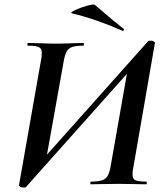

<svg xmlns="http://www.w3.org/2000/svg" viewBox="-20 -815 729 849"><path d="M64 4 161 -547Q165 -566 165 -580Q165 -600 152 -606.5Q139 -613 103 -613Q101 -613 101 -617Q101 -625 104 -625L155 -624Q199 -622 223 -622Q260 -622 306 -624L349 -625Q351 -625 351 -619Q351 -613 349 -613Q315 -613 298.5 -607Q282 -601 274 -586Q266 -571 261 -540L182 -99L151 -90L636 -634Q638 -635 643 -635Q648 -635 650 -635Q655 -635 660.5 -631.5Q666 -628 665 -625L570 -77Q566 -58 566 -44Q566 -24 578.5 -18Q591 -12 627 -12Q629 -12 629 -6Q629 0 627 0Q594 0 575 -1L508 -2L426 -1Q409 0 381 0Q379 0 379.5 -6Q380 -12 382 -12Q415 -12 432 -18Q449 -24 457 -39Q465 -54 470 -84L547 -522L579 -531L94 13Q92 14 87.5 14Q83 14 80 14Q75 14 69 10.5Q63 7 64 4ZM299 -756Q287 -758 310.5 -769.5Q334 -781 364.5 -789.5Q395 -798 400 -793L447 -753Q491 -715 525 -689Q528 -688 528 -685Q528 -682 526 -680Q524 -678 521 -679Q409 -729 299 -756Z"/></svg>

Font: Cormorant Infant
Style: Bold Italic
Weight: 700
Italic angle: -10°
Designer: Christian Thalmann (Catharsis Fonts)
Foundry: Catharsis Fonts
Version: Version 4.000